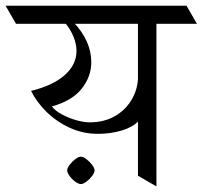

<svg xmlns="http://www.w3.org/2000/svg" viewBox="-62 -665 723 685"><path d="M168.5 -585.9H200.2Q263.7 -518.6 263.7 -442.9Q263.7 -392.1 229.7 -348.9Q195.8 -305.7 123 -285.2Q135.7 -269 159.7 -256.3Q183.6 -243.7 210.4 -236.1Q237.3 -228.5 257.8 -228.5Q310.1 -228.5 348.9 -251.2Q387.7 -273.9 409.2 -312Q430.7 -350.1 430.7 -395.5V-231.9Q412.1 -211.4 372.6 -199.5Q333 -187.5 287.6 -187.5Q233.4 -187.5 186 -209.5Q138.7 -231.4 103.3 -266.6Q67.9 -301.8 48.8 -340.8Q126 -359.4 168.5 -396.7Q210.9 -434.1 210.9 -483.4Q210.9 -506.8 200.7 -533Q190.4 -559.1 168.5 -585.9ZM370.6 -644.5 407.7 -580.1H-4.9L-42 -644.5ZM603.5 -644.5 640.6 -580.1H219.7L182.6 -644.5ZM430.2 -38.1V-644.5H496.1V0ZM177.7 -57.1Q177.7 -65.4 186.3 -76.9Q194.8 -88.4 206.5 -97.2Q218.3 -106 226.6 -106Q234.9 -106 246.3 -97.2Q257.8 -88.4 266.6 -76.9Q275.4 -65.4 275.4 -57.1Q275.4 -48.8 266.6 -37.1Q257.8 -25.4 246.3 -16.8Q234.9 -8.3 226.6 -8.3Q218.3 -8.3 206.5 -16.8Q194.8 -25.4 186.3 -37.1Q177.7 -48.8 177.7 -57.1Z"/></svg>

Font: Annapurna SIL
Style: Regular
Weight: 400
Designer: Peter Martin, Annie Olsen
Foundry: SIL International
Version: Version 2.000